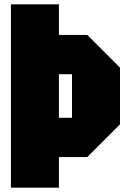

<svg xmlns="http://www.w3.org/2000/svg" viewBox="-20 -720 600 880"><path d="M30 140V-700H250V-560H380L530 -410V-150L380 0H250V140ZM250 -180H310V-380H250Z"/></svg>

Font: Tektur Condensed Black
Style: Regular
Weight: 900
Width: 3
Designer: Adam Jagosz
Foundry: Adam Jagosz
Version: Version 1.005;gftools[0.9.30]